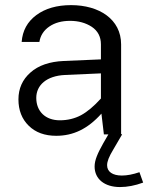

<svg xmlns="http://www.w3.org/2000/svg" viewBox="-20 -530 585 757"><path d="M529.8 148.9C503.9 157.7 481 162.1 460.4 162.1C423.8 162.1 402.3 147 402.3 121.6C402.3 106.4 409.2 88.4 427.2 58.6L461.4 0L460 -1H457.5V-355C457.5 -454.1 371.1 -509.8 260.3 -509.8C204.1 -509.8 158.7 -496.6 123.5 -470.7C87.9 -444.3 68.8 -409.2 65.4 -364.7H135.3C139.2 -389.6 152.3 -410.2 174.3 -425.3C196.3 -440.4 223.6 -447.8 256.3 -447.8C289.1 -447.8 317.9 -439.9 341.8 -424.3C365.7 -408.2 377.9 -385.3 377.9 -355V-295.9L231.4 -289.6C175.3 -287.1 131.3 -272 100.1 -244.1C68.4 -216.3 52.7 -180.7 52.7 -138.2C52.7 -95.2 66.4 -60.5 93.3 -34.2C120.1 -7.8 156.2 5.4 201.7 5.4C268.6 5.4 325.7 -21.5 379.9 -82L389.6 0H407.2L386.7 35.6C365.7 73.2 353 100.6 353 126.5C353 175.8 392.1 207.5 453.1 207.5C481.9 207.5 512.2 201.7 544.4 189.9ZM123 -144C123 -194.3 163.6 -231 236.3 -234.4L377.9 -240.7V-141.6C350.1 -110.8 323.7 -88.9 299.3 -75.7C274.4 -62.5 246.6 -55.7 215.8 -55.7C158.7 -55.7 123 -91.3 123 -144Z"/></svg>

Font: Estedad Regular
Style: Regular
Weight: 400
Designer: Amin Abedi
Version: Version 7.3